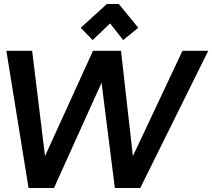

<svg xmlns="http://www.w3.org/2000/svg" viewBox="-20 -948 1070 968"><path d="M387 -808 447 -746 535 -830 601 -746 677 -808 579 -928H519ZM12 -692 124 0H252L492 -531L559 0H687L1030 -692H900L650 -161L590 -692H449L207 -161L142 -692Z"/></svg>

Font: Cantarell
Style: BoldOblique
Weight: 700
Italic angle: -8°
Designer: Dave Crossland
Version: Version 0.024